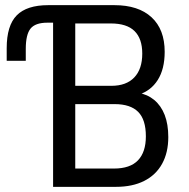

<svg xmlns="http://www.w3.org/2000/svg" viewBox="-20 -725 732 745"><path d="M186 0V-637H164Q117 -637 98.5 -614Q80 -591 80 -535V-489H6V-538Q6 -626 45 -665.5Q84 -705 167 -705H424Q517 -705 568 -658Q619 -611 619 -524Q619 -457 592 -414.5Q565 -372 516 -357V-365Q552 -359 578.5 -337Q605 -315 619 -279Q633 -243 633 -193Q633 -133 609 -89.5Q585 -46 539.5 -23Q494 0 430 0ZM272 -71H422Q485 -71 515.5 -103Q546 -135 546 -196Q546 -261 516 -291Q486 -321 425 -321H272ZM272 -392H412Q470 -392 501 -424.5Q532 -457 532 -517Q532 -575 502 -604.5Q472 -634 410 -634H272Z"/></svg>

Font: Nunito Sans 10pt Condensed Medium
Style: Regular
Weight: 500
Width: 3
Designer: Vernon Adams
Foundry: Vernon Adams
Version: Version 3.101;gftools[0.9.27]